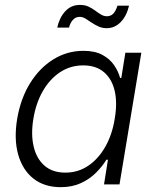

<svg xmlns="http://www.w3.org/2000/svg" viewBox="-20 -755 633 786"><path d="M228.5 11.2Q161.6 11.2 116.9 -23.9Q72.3 -59.1 54.4 -122.3Q36.6 -185.5 50.3 -268.6Q64.5 -352.1 103.3 -414.6Q142.1 -477.1 198.5 -512Q254.9 -546.9 321.3 -546.9Q368.7 -546.9 399.2 -530.3Q429.7 -513.7 447 -488.3Q464.4 -462.9 471.7 -436H476.6L493.2 -539.1H558.6L469.2 0H405.8L421.9 -101.1H415.5Q398.9 -73.7 373 -47.9Q347.2 -22 311.3 -5.4Q275.4 11.2 228.5 11.2ZM247.6 -48.3Q299.8 -48.3 341.6 -76.7Q383.3 -105 411.4 -154.8Q439.5 -204.6 449.7 -269Q460.9 -334 449.5 -383.1Q438 -432.1 405.5 -459.7Q373 -487.3 320.8 -487.3Q267.6 -487.3 225.3 -459Q183.1 -430.7 155 -381.6Q127 -332.5 116.7 -269Q106 -205.6 117.7 -155.5Q129.4 -105.5 162.1 -76.9Q194.8 -48.3 247.6 -48.3ZM417 -639.6Q398.4 -639.6 383.1 -646.7Q367.7 -653.8 354.5 -662.8Q341.3 -671.9 329.6 -679Q317.9 -686 306.2 -686Q289.1 -686 277.8 -672.9Q266.6 -659.7 262.7 -642.1H214.4Q223.1 -682.6 247.1 -708.7Q271 -734.9 307.1 -734.9Q327.6 -734.9 342.5 -727.8Q357.4 -720.7 369.6 -711.7Q381.8 -702.6 393.3 -695.6Q404.8 -688.5 418 -688.5Q433.1 -688.5 443.4 -698.7Q453.6 -709 460.9 -731.9H508.3Q498.5 -689.5 474.1 -664.6Q449.7 -639.6 417 -639.6Z"/></svg>

Font: Inter 18pt Light
Style: Italic
Weight: 300
Italic angle: -9.3988°
Designer: Rasmus Andersson
Foundry: rsms
Version: Version 4.001;git-66647c0bb